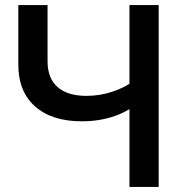

<svg xmlns="http://www.w3.org/2000/svg" viewBox="-20 -735 733 755"><path d="M302 -258Q184 -258 118 -316.5Q52 -375 52 -481V-715H167V-494Q167 -427 206.5 -392.5Q246 -358 320 -358Q371 -358 419 -373.5Q467 -389 500 -413L534 -341Q492 -300 432 -279Q372 -258 302 -258ZM489 0V-715H604V0Z"/></svg>

Font: Wix Madefor Display SemiBold
Style: Regular
Weight: 600
Designer: Dalton Maag Ltd
Foundry: Dalton Maag Ltd
Version: Version 3.100